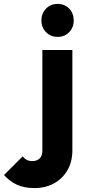

<svg xmlns="http://www.w3.org/2000/svg" viewBox="-150 -741 442 979"><path d="M25.5 218Q-27.5 218 -64.5 200.5Q-101.5 183 -129.5 151.5L-34.5 56.5Q-23.5 69.5 -11.8 75Q0 80.5 15 80.5Q37 80.5 51.5 67.5Q66 54.5 66 27.5V-486H219V25Q219 84 193.8 127.2Q168.5 170.5 125 194.2Q81.5 218 25.5 218ZM143.5 -553Q108 -553 84.5 -577.2Q61 -601.5 61 -637Q61 -672.5 84.5 -696.8Q108 -721 143.5 -721Q180 -721 203 -696.8Q226 -672.5 226 -637Q226 -601.5 203 -577.2Q180 -553 143.5 -553Z"/></svg>

Font: Outfit Thin
Style: Regular
Weight: 100
Designer: Rodrigo Fuenzalida
Foundry: fragTYPE
Version: Version 1.100;gftools[0.9.27]